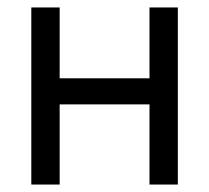

<svg xmlns="http://www.w3.org/2000/svg" viewBox="-20 -495 560 515"><path d="M64 -475V0H140V-215H381V0H457V-475H381V-285H140V-475Z"/></svg>

Font: Mint Spirit
Style: Regular
Weight: 400
Designer: HARENDAL Hirwen
Foundry: Arkandis Digital Foundry.
Version: Version 1.004;FFEdit